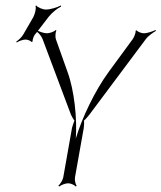

<svg xmlns="http://www.w3.org/2000/svg" viewBox="-20 -672 592 704"><path d="M40 -520 41 -516C48 -521 64 -527 74 -527C81 -527 94 -522 95 -518L100 -520C98 -524 103 -538 107 -544L116 -555C124 -549 132 -539 136 -529L240 -252C241 -249 249 -234 253 -230C250 -223 245 -207 244 -203L212 -22C210 -11 200 4 194 9L197 12C203 7 219 0 230 0C240 0 254 7 258 12L261 9C257 4 253 -11 255 -22L287 -202C288 -206 289 -223 288 -230C294 -234 305 -249 308 -252L515 -529C524 -541 542 -553 552 -559L550 -562C540 -557 521 -550 507 -550C499 -550 483 -556 481 -561L477 -559C479 -554 472 -536 467 -529L379 -409C328 -340 279 -236 258 -164C263 -236 253 -340 227 -410L185 -528C182 -536 183 -554 187 -560L184 -562C180 -556 161 -550 153 -550C141 -550 128 -555 119 -559L159 -611C171 -626 191 -642 204 -648L203 -652C190 -645 165 -637 148 -637C137 -637 117 -645 113 -652L110 -650C114 -643 108 -620 102 -609L65 -545C59 -535 47 -524 40 -520Z"/></svg>

Font: Armata Saber
Style: RgIta
Weight: 400
Designer: Jasper
Foundry: Cannot Into Space Fonts
Version: Version 0.970